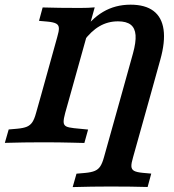

<svg xmlns="http://www.w3.org/2000/svg" viewBox="-39 -602 734 809"><path d="M160.8 -511 125.4 -514.1 140.7 -570.6Q207.7 -568.5 297 -568.5H298.4Q335.2 -568.5 360.1 -571L256.9 -201.6H134.3L202 -445.2Q209.7 -470.7 209.1 -483.6Q208.6 -496.5 197.7 -502.5Q186.7 -508.6 160.8 -511ZM-18.6 0 -2.4 -56.5 33.2 -59.6Q60 -62 74.4 -68.2Q88.8 -74.4 97.4 -87.4Q106 -100.3 112.9 -125.8L134.3 -201.6H256.9L235.6 -125.8Q228.7 -100.7 229.1 -88Q229.4 -75.3 239.2 -69.8Q249 -64.4 272.4 -62L332.2 -56.1L316.5 0.4L264.9 -0.9Q213.4 -2.4 137.7 -2.4H139.6H138.1Q62.8 -2.4 -18.6 0ZM458.3 -512.1Q415.4 -512.1 379.9 -491.3Q344.3 -470.6 313.1 -428L301 -458.7Q343.9 -521.6 395.2 -551.9Q446.6 -582.3 511 -582.3Q572.9 -582.3 607.9 -555.8Q642.9 -529.3 650.2 -477.3Q657.5 -425.4 636.5 -350.6L595.1 -201.6H472.5L521.3 -376.9Q534.4 -424.2 532.2 -453.9Q530 -483.6 511.8 -497.9Q493.5 -512.1 458.3 -512.1ZM267.2 186.3 283.3 129.8 319 126.7Q345.8 124.3 360.4 118Q375 111.8 383.6 98.7Q392.2 85.6 399.1 60.5L472.5 -201.6H595.1L521.7 60.5Q514 86 514.6 98.9Q515.2 111.8 526.1 117.9Q537 123.9 562.9 126.3L598.3 129.5L583 185.9Q516.5 183.9 426.8 183.9H425.8H423.9Q348.6 183.9 267.2 186.3Z"/></svg>

Font: Playfair Micro SmCond SmLight
Style: Italic
Weight: 360
Width: 4
Italic angle: -15.6°
Designer: Claus Eggers Sørensen
Foundry: Claus Eggers Sørensen
Version: Version 2.203;Glyphs 3.3 (3326)